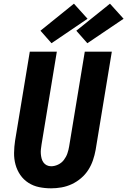

<svg xmlns="http://www.w3.org/2000/svg" viewBox="-20 -1016 692 1044"><path d="M258 8Q224 8 192.5 1.5Q161 -5 134.5 -22Q108 -39 90.5 -64.5Q73 -90 64.5 -120.5Q56 -151 56.5 -184.5Q57 -218 62 -251L142 -735H289L206 -231Q204 -218 202.5 -205Q201 -192 202 -179.5Q203 -167 206 -155Q209 -143 216 -133Q223 -123 234 -117.5Q245 -112 258 -112Q277 -112 296 -121Q315 -130 327.5 -146.5Q340 -163 346.5 -182Q353 -201 356 -220L441 -735H588L500 -201Q495 -173 485.5 -145Q476 -117 460 -92Q444 -67 420.5 -47Q397 -27 370 -14.5Q343 -2 314.5 3Q286 8 258 8ZM455 -781 395 -849 578 -996 652 -914ZM260 -781 200 -849 382 -996 456 -914Z"/></svg>

Font: Iosevka Heavy Extended
Style: Italic
Weight: 900
Width: 7
Italic angle: -9°
Monospace: yes
Designer: Belleve Invis
Foundry: Belleve Invis
Version: Version 32.5.0; ttfautohint (v1.8.4)